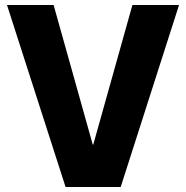

<svg xmlns="http://www.w3.org/2000/svg" viewBox="-20 -750 747 770"><path d="M243 0 8 -730H195L352 -170H354L511 -730H698L464 0Z"/></svg>

Font: M PLUS 1 Thin ExtraBold
Style: Regular
Weight: 800
Version: Version 1.001